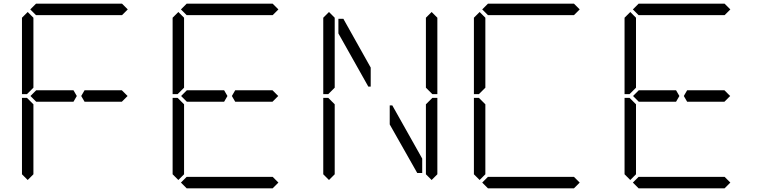

<svg xmlns="http://www.w3.org/2000/svg" viewBox="-20 -1020 4120 1040"><path d="M378 -531 396 -500 378 -469H377H356H355H245H181H176L145 -500L176 -531H181H228H355H356H377ZM99 -924 130 -955 161 -924V-918V-875V-545L126 -510H99ZM161 -76 130 -45 99 -76V-490H126L161 -455V-125V-83ZM144 -969 175 -1000H641L672 -969L641 -938H620H439H377H196H175ZM658 -513 671 -500 640 -469H638H635H461H459H439H438L420 -500L438 -531H461H584H640Z M1194 -531 1212 -500 1194 -469H1193H1172H1171H1061H997H992L961 -500L992 -531H997H1044H1171H1172H1193ZM915 -924 946 -955 977 -924V-918V-875V-545L942 -510H915ZM977 -76 946 -45 915 -76V-490H942L977 -455V-125V-83ZM960 -969 991 -1000H1457L1488 -969L1457 -938H1436H1255H1193H1012H991ZM1474 -513 1487 -500 1456 -469H1454H1451H1277H1275H1255H1254L1236 -500L1254 -531H1277H1400H1456ZM1488 -31 1457 0H991L960 -31L991 -62H1012H1193H1255H1436H1457Z M1813 -839V-918H1840L1988 -654V-551H1975ZM1731 -924 1762 -955 1793 -924V-918V-875V-545L1758 -510H1731ZM1793 -76 1762 -45 1731 -76V-490H1758L1793 -455V-125V-83ZM2267 -161V-83H2240L2091 -346V-449H2105ZM2287 -924 2318 -955 2349 -924V-510H2322L2287 -545V-550V-875V-918ZM2349 -76 2318 -45 2287 -76V-83V-125V-455L2322 -490H2349Z M2547 -924 2578 -955 2609 -924V-918V-875V-545L2574 -510H2547ZM2609 -76 2578 -45 2547 -76V-490H2574L2609 -455V-125V-83ZM2592 -969 2623 -1000H3089L3120 -969L3089 -938H3068H2887H2825H2644H2623ZM3120 -31 3089 0H2623L2592 -31L2623 -62H2644H2825H2887H3068H3089Z M3642 -531 3660 -500 3642 -469H3641H3620H3619H3509H3445H3440L3409 -500L3440 -531H3445H3492H3619H3620H3641ZM3363 -924 3394 -955 3425 -924V-918V-875V-545L3390 -510H3363ZM3425 -76 3394 -45 3363 -76V-490H3390L3425 -455V-125V-83ZM3408 -969 3439 -1000H3905L3936 -969L3905 -938H3884H3703H3641H3460H3439ZM3922 -513 3935 -500 3904 -469H3902H3899H3725H3723H3703H3702L3684 -500L3702 -531H3725H3848H3904ZM3936 -31 3905 0H3439L3408 -31L3439 -62H3460H3641H3703H3884H3905Z"/></svg>

Font: DSEG14 Classic
Style: Light
Weight: 300
Designer: Keshikan(Twitter:@keshinomi_88pro)
Version: Version 0.46